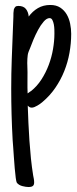

<svg xmlns="http://www.w3.org/2000/svg" viewBox="-20 -419 313 777"><path d="M91.3 -127Q91.3 -103.5 91.1 -84Q90.8 -64.5 91.8 -41L100.6 -47.4L106 -50.8Q129.9 -69.8 147.7 -97.4Q165.5 -125 177.2 -156.2Q189 -187.5 194.6 -220.5Q200.2 -253.4 200.2 -283.2Q200.2 -289.1 200 -299.6Q199.7 -310.1 197.8 -320.3Q195.8 -330.6 191.9 -338.1Q188 -345.7 180.7 -345.7Q168.9 -345.7 156.7 -331.5Q144.5 -317.4 134 -297.9Q123.5 -278.3 115.2 -258.5Q106.9 -238.8 103 -227.5Q103 -227.1 102.8 -227.1Q102.5 -227.1 102.5 -226.6V-226.1Q99.6 -219.2 96.4 -211.4Q93.3 -203.6 92.3 -196.8Q91.3 -189.9 90.8 -181.4Q90.3 -172.9 90.3 -163.6Q90.3 -158.7 90.6 -154.1Q90.8 -149.4 90.8 -145.5Q90.8 -140.1 91.1 -135.5Q91.3 -130.9 91.3 -127ZM118.2 319.3Q118.2 330.1 112.3 334Q106.4 337.9 96.7 337.9Q85 337.9 70.8 334.2Q56.6 330.6 48.3 320.8Q45.9 317.4 43.7 300.8Q41.5 284.2 39.6 262Q37.6 239.7 36.1 216.1Q34.7 192.4 33.2 174.3L31.2 148.4Q25.4 43.9 25.4 -60.5Q25.4 -121.6 27.6 -180.4Q29.8 -239.3 32.2 -299.8L34.2 -351.1Q34.2 -358.9 34.4 -366.5Q34.7 -374 36.1 -381.3Q38.6 -387.7 42.2 -391.4Q45.9 -395 54.2 -395Q75.2 -395 85 -382.6Q94.7 -370.1 96.2 -352.1Q111.8 -373.5 133.5 -386.2Q155.3 -398.9 183.6 -398.9Q207.5 -398.9 223.9 -388.2Q240.2 -377.4 250 -360.6Q259.8 -343.8 263.9 -323Q268.1 -302.2 268.1 -282.2Q268.1 -243.7 261.2 -205.3Q254.4 -167 240 -131.1Q225.6 -95.2 203.6 -63.2Q181.6 -31.2 151.9 -6.3Q147.9 -2.9 142.6 1Q137.2 4.9 131.3 8.3Q125.5 11.7 119.4 14.2Q113.3 16.6 108.4 16.6Q103 16.6 99.1 14.2Q95.2 11.7 92.3 8.3Q93.3 42 95 78.1Q96.7 114.3 99.1 150.6Q101.6 187 105.2 222.7Q108.9 258.3 114.3 291.5Q115.7 297.9 116.9 304.9Q118.2 312 118.2 319.3Z"/></svg>

Font: Just Another Hand
Style: Regular
Weight: 400
Designer: Astigmatic (AOETI)
Foundry: Astigmatic (AOETI)
Version: Version 1.000